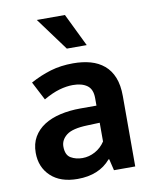

<svg xmlns="http://www.w3.org/2000/svg" viewBox="-81 -756 661 827"><g transform="rotate(-10 250.0 -342.5)"><path d="M70 -433Q114 -457 159 -470.5Q204 -484 258 -484Q300 -484 334 -474.5Q368 -465 393 -444Q418 -423 431.5 -389.5Q445 -356 445 -308V0H352L340 -50H337Q286 10 192 10Q117 10 75 -29.5Q33 -69 33 -132Q33 -172 50 -201Q67 -230 96.5 -249Q126 -268 167 -277.5Q208 -287 256 -287H326V-320Q326 -359 303 -375.5Q280 -392 241 -392Q213 -392 181.5 -383Q150 -374 112 -352ZM327 -212 273 -210Q207 -208 181 -187.5Q155 -167 155 -138Q155 -101 177 -88Q199 -75 228 -75Q257 -75 283.5 -89.5Q310 -104 327 -130ZM137 -695H260L330 -551H243Z"/></g></svg>

Font: Mukta Vaani SemiBold
Style: Regular
Weight: 600
Designer: Noopur Datye, Girish Dalvi, Yashodeep Gholap, Pallavi Karambelkar
Foundry: Ek Type
Version: Version 2.538;PS 1.000;hotconv 16.6.51;makeotf.lib2.5.65220;